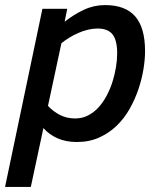

<svg xmlns="http://www.w3.org/2000/svg" viewBox="-39 -547 631 760"><path d="M83 192.9H-19L128.9 -512.2H227.1L216.8 -460.9Q253.9 -490.2 293.5 -508.5Q333 -526.9 377 -526.9Q457 -526.9 496.1 -482.2Q535.2 -437.5 535.2 -344.2Q535.2 -312 528.8 -272.9Q522.5 -233.9 509 -194.1Q495.6 -154.3 474.4 -116.5Q453.1 -78.6 423.1 -49.6Q393.1 -20.5 353.8 -2.7Q314.5 15.1 265.1 15.1Q222.2 15.1 189.2 0.7Q156.2 -13.7 132.8 -40ZM150.9 -127.9Q171.4 -106 198.2 -92Q225.1 -78.1 258.8 -78.1Q286.6 -78.1 309.8 -90.1Q333 -102.1 351.3 -122.3Q369.6 -142.6 383.5 -168.9Q397.5 -195.3 406.5 -224.1Q415.5 -252.9 420.2 -281.7Q424.8 -310.5 424.8 -335.9Q424.8 -387.7 406.5 -410.9Q388.2 -434.1 347.2 -434.1Q328.1 -434.1 309.1 -429.4Q290 -424.8 271.5 -416.7Q252.9 -408.7 235.8 -398.2Q218.8 -387.7 204.1 -376Z"/></svg>

Font: Clear Sans Medium
Style: Italic
Weight: 500
Italic angle: -12°
Foundry: Intel Corporation
Version: Version 1.00